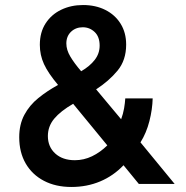

<svg xmlns="http://www.w3.org/2000/svg" viewBox="-20 -732 740 764"><path d="M264 12Q201.5 12 154.8 -12.5Q108 -37 82.2 -81.5Q56.5 -126 56.5 -186Q56.5 -237 77 -275.2Q97.5 -313.5 132.8 -342Q168 -370.5 211 -394Q171.5 -441 155 -477Q138.5 -513 138.5 -553.5Q138.5 -603.5 161.5 -639Q184.5 -674.5 223.5 -693.2Q262.5 -712 310.5 -712Q360.5 -712 399.2 -692.5Q438 -673 460 -637.5Q482 -602 482 -554.5Q482 -492.5 447.8 -451Q413.5 -409.5 362.5 -376.5L462 -257.5Q470 -279 473.8 -301Q477.5 -323 478.5 -340.5H587.5Q586.5 -297 574.5 -250Q562.5 -203 539 -165.5L675 0H532.5L471.5 -74.5Q431.5 -32.5 378.8 -10.2Q326 12 264 12ZM278 -94.5Q313.5 -94.5 346.2 -110.2Q379 -126 407 -153.5L271 -319Q221 -290 195.8 -259.8Q170.5 -229.5 170.5 -190.5Q170.5 -148 199.8 -121.2Q229 -94.5 278 -94.5ZM303 -448.5Q337.5 -468.5 357 -493.8Q376.5 -519 376.5 -550.5Q376.5 -586 356.5 -604.8Q336.5 -623.5 309.5 -623.5Q281.5 -623.5 262.8 -605.8Q244 -588 244 -559Q244 -533.5 259.8 -507Q275.5 -480.5 303 -448.5Z"/></svg>

Font: Overpass SemiBold
Style: Regular
Weight: 600
Designer: Delve Withrington, Dave Bailey, Thomas Jockin
Foundry: Delve Fonts LLC
Version: Version 4.000